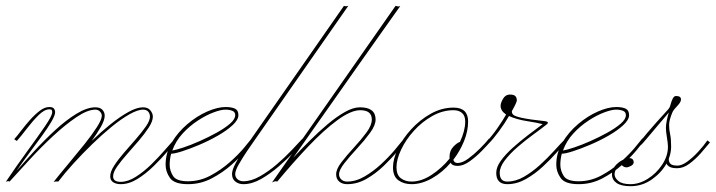

<svg xmlns="http://www.w3.org/2000/svg" viewBox="-49 -626 2468 662"><path d="M367 9Q352 9 341.5 2.5Q331 -4 331 -18Q331 -34 345 -55.5Q359 -77 379.5 -100.5Q400 -124 420 -147Q440 -170 454 -190Q468 -210 468 -224Q468 -234 462 -241Q456 -248 444 -248Q426 -248 397.5 -232Q369 -216 336 -189Q303 -162 269 -129Q235 -96 204.5 -62.5Q174 -29 152 0Q144 -1 136 1Q159 -28 187.5 -62Q216 -96 242 -128.5Q268 -161 285 -187.5Q302 -214 302 -227Q302 -235 295.5 -241.5Q289 -248 280 -248Q253 -248 214.5 -222Q176 -196 134 -157Q92 -118 53 -75.5Q14 -33 -16 0Q-21 -3 -29 1Q8 -54 44.5 -104Q81 -154 106 -190.5Q131 -227 131 -239Q131 -244 129.5 -246.5Q128 -249 121 -249Q104 -249 83.5 -228.5Q63 -208 43.5 -182.5Q24 -157 9 -140L0 -146Q10 -157 24 -175.5Q38 -194 54.5 -212.5Q71 -231 88 -244Q105 -257 121 -257Q133 -257 137 -251.5Q141 -246 141 -239Q141 -228 128 -206Q115 -184 94.5 -156Q74 -128 51 -97Q28 -66 8 -37Q35 -68 69.5 -105.5Q104 -143 141.5 -177.5Q179 -212 215 -234Q251 -256 280 -256Q296 -256 304 -247.5Q312 -239 312 -227Q312 -212 299 -189Q286 -166 267 -140Q299 -171 332 -197.5Q365 -224 394 -240Q423 -256 444 -256Q461 -256 469.5 -245.5Q478 -235 478 -224Q478 -208 464 -186.5Q450 -165 430 -141.5Q410 -118 389.5 -95Q369 -72 355 -52Q341 -32 341 -18Q341 1 367 1Q392 1 419.5 -16.5Q447 -34 473 -59.5Q499 -85 520.5 -110Q542 -135 555 -149L563 -143Q551 -130 529.5 -105Q508 -80 481 -53.5Q454 -27 425 -9Q396 9 367 9Z M599 9Q552 9 537 -12.5Q522 -34 522 -58Q522 -99 543 -134.5Q564 -170 597 -198Q630 -226 665.5 -241.5Q701 -257 729 -257Q749 -257 761 -251.5Q773 -246 773 -229Q773 -213 753 -194.5Q733 -176 702.5 -158.5Q672 -141 639 -127Q606 -113 579.5 -104.5Q553 -96 541 -96Q536 -77 536 -58Q536 -38 547.5 -19.5Q559 -1 599 -1Q640 -1 676.5 -20.5Q713 -40 743 -66.5Q773 -93 792.5 -116.5Q812 -140 819 -149L826 -143Q820 -134 800 -109.5Q780 -85 749.5 -58Q719 -31 681 -11Q643 9 599 9ZM728 -248Q713 -248 687.5 -238.5Q662 -229 633.5 -210.5Q605 -192 581 -166Q557 -140 545 -107Q558 -109 583.5 -117.5Q609 -126 639.5 -139.5Q670 -153 698 -168.5Q726 -184 744 -199.5Q762 -215 762 -229Q762 -240 752 -244Q742 -248 728 -248Z M1137 -606Q1142 -603 1152 -606L827 -140Q819 -129 803.5 -106Q788 -83 775 -60.5Q762 -38 762 -26Q762 -15 770 -8Q778 -1 790 -1Q817 -1 847 -18Q877 -35 905.5 -59.5Q934 -84 957 -108.5Q980 -133 994 -148L1001 -142Q988 -128 965 -103Q942 -78 912.5 -52.5Q883 -27 851.5 -9Q820 9 790 9Q774 9 762.5 0Q751 -9 751 -26Q751 -40 763.5 -63.5Q776 -87 792 -110.5Q808 -134 817 -147Z M1315 -606Q1320 -605 1322 -604Q1324 -603 1331 -605Q1330 -604 1310 -575.5Q1290 -547 1256.5 -500Q1223 -453 1183 -396Q1143 -339 1101.5 -280Q1060 -221 1023.5 -169.5Q987 -118 962 -82Q989 -111 1019.5 -141.5Q1050 -172 1081 -198Q1112 -224 1140.5 -240Q1169 -256 1192 -256Q1246 -256 1246 -214Q1246 -194 1227 -168Q1208 -142 1183 -115Q1158 -88 1139 -64Q1120 -40 1120 -25Q1120 -15 1127.5 -7.5Q1135 0 1148 0Q1178 0 1208 -17.5Q1238 -35 1265 -60Q1292 -85 1312.5 -109.5Q1333 -134 1344 -148L1352 -142Q1342 -130 1322 -105.5Q1302 -81 1274.5 -54.5Q1247 -28 1215 -9.5Q1183 9 1148 9Q1131 9 1120.5 0Q1110 -9 1110 -25Q1110 -43 1128.5 -67Q1147 -91 1171.5 -117.5Q1196 -144 1214.5 -169Q1233 -194 1233 -214Q1233 -246 1193 -246Q1161 -246 1114 -211.5Q1067 -177 1014 -121Q961 -65 907 0Q901 -2 897.5 -0.5Q894 1 889 3Z M1515 -255Q1565 -255 1565 -207Q1565 -174 1551 -139.5Q1537 -105 1514 -75Q1517 -64 1529 -64Q1545 -64 1565.5 -79Q1586 -94 1605.5 -113.5Q1625 -133 1637 -148L1645 -141Q1632 -126 1612 -105.5Q1592 -85 1570 -69.5Q1548 -54 1529 -54Q1510 -54 1505 -65Q1477 -32 1441 -11.5Q1405 9 1370 9Q1343 9 1324.5 -4.5Q1306 -18 1306 -49Q1306 -78 1323 -113.5Q1340 -149 1369.5 -181Q1399 -213 1436.5 -234Q1474 -255 1515 -255ZM1515 -246Q1477 -246 1441.5 -226Q1406 -206 1378 -175Q1350 -144 1334 -110Q1318 -76 1318 -49Q1318 -23 1333 -11.5Q1348 0 1370 0Q1404 0 1439 -23Q1474 -46 1501 -79V-86Q1501 -106 1513.5 -119.5Q1526 -133 1537 -137Q1555 -175 1555 -207Q1555 -227 1544 -236.5Q1533 -246 1515 -246Z M1636 -131Q1632 -127 1630 -130.5Q1628 -134 1629 -138Q1648 -158 1667 -185.5Q1686 -213 1696 -231Q1677 -244 1677 -261Q1677 -271 1685.5 -285.5Q1694 -300 1709 -300Q1723 -300 1728 -294.5Q1733 -289 1733 -280Q1733 -273 1716 -243Q1715 -236 1720.5 -230.5Q1726 -225 1751 -219.5Q1776 -214 1832 -208Q1837 -207 1839.5 -204.5Q1842 -202 1836 -197Q1817 -182 1789.5 -162Q1762 -142 1735.5 -119Q1709 -96 1691.5 -73Q1674 -50 1674 -30Q1674 0 1700 0Q1729 0 1757.5 -16.5Q1786 -33 1812.5 -57Q1839 -81 1861.5 -106Q1884 -131 1900 -147L1908 -141Q1894 -127 1872 -102Q1850 -77 1822.5 -51.5Q1795 -26 1764 -8.5Q1733 9 1700 9Q1662 9 1662 -30Q1662 -50 1678 -72Q1694 -94 1719 -116.5Q1744 -139 1771.5 -160Q1799 -181 1822 -198Q1803 -203 1767.5 -208.5Q1732 -214 1706 -226Q1691 -200 1671 -173Q1651 -146 1636 -131Z M1946 9Q1899 9 1884 -12.5Q1869 -34 1869 -58Q1869 -99 1890 -134.5Q1911 -170 1944 -198Q1977 -226 2012.5 -241.5Q2048 -257 2076 -257Q2096 -257 2108 -251.5Q2120 -246 2120 -229Q2120 -213 2100 -194.5Q2080 -176 2049.5 -158.5Q2019 -141 1986 -127Q1953 -113 1926.5 -104.5Q1900 -96 1888 -96Q1883 -77 1883 -58Q1883 -38 1894.5 -19.5Q1906 -1 1946 -1Q1987 -1 2023.5 -20.5Q2060 -40 2090 -66.5Q2120 -93 2139.5 -116.5Q2159 -140 2166 -149L2173 -143Q2167 -134 2147 -109.5Q2127 -85 2096.5 -58Q2066 -31 2028 -11Q1990 9 1946 9ZM2075 -248Q2060 -248 2034.5 -238.5Q2009 -229 1980.5 -210.5Q1952 -192 1928 -166Q1904 -140 1892 -107Q1905 -109 1930.5 -117.5Q1956 -126 1986.5 -139.5Q2017 -153 2045 -168.5Q2073 -184 2091 -199.5Q2109 -215 2109 -229Q2109 -240 2099 -244Q2089 -248 2075 -248Z M2125 16Q2093 16 2077 5Q2061 -6 2061 -25Q2061 -41 2071.5 -53.5Q2082 -66 2096 -73.5Q2110 -81 2118 -81Q2129 -81 2132.5 -76.5Q2136 -72 2136 -67Q2136 -59 2126.5 -54Q2117 -49 2111 -49Q2104 -49 2098.5 -53.5Q2093 -58 2093 -58Q2088 -57 2079 -47Q2070 -37 2070 -25Q2070 -13 2083 -2Q2096 9 2125 9Q2155 9 2184.5 -9.5Q2214 -28 2234 -58Q2254 -88 2254 -120Q2254 -131 2250.5 -152Q2247 -173 2247 -185Q2247 -196 2250 -210.5Q2253 -225 2257 -238Q2239 -217 2217.5 -191.5Q2196 -166 2180 -147Q2164 -128 2161 -126Q2154 -120 2151 -123.5Q2148 -127 2154 -133Q2165 -147 2181.5 -166.5Q2198 -186 2215 -205Q2232 -224 2244.5 -237.5Q2257 -251 2258 -253Q2261 -257 2263.5 -267Q2266 -277 2270.5 -286Q2275 -295 2282 -295Q2299 -295 2299 -283Q2299 -274 2286.5 -261Q2274 -248 2270 -240Q2258 -212 2258 -195.5Q2258 -179 2261.5 -163.5Q2265 -148 2265 -120Q2265 -100 2257 -79Q2256 -70 2261.5 -62.5Q2267 -55 2287 -55Q2302 -55 2321 -69Q2340 -83 2358.5 -103Q2377 -123 2390 -142L2399 -135Q2386 -119 2367.5 -98Q2349 -77 2328 -61.5Q2307 -46 2286 -46Q2269 -46 2260.5 -50.5Q2252 -55 2249 -62Q2231 -30 2198 -7Q2165 16 2125 16Z"/></svg>

Font: Kapakana Light
Style: Regular
Weight: 300
Designer: Kyosuke Nagai
Version: Version 1.000